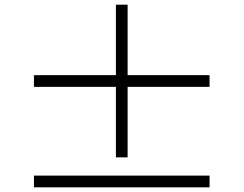

<svg xmlns="http://www.w3.org/2000/svg" viewBox="-20 -808 1040 820"><path d="M525 -136H475V-437H125V-487H475V-788H525V-487H875V-437H525ZM125 -58H875V-8H125Z"/></svg>

Font: Source Han Serif CN Heavy
Style: Regular
Weight: 900
Designer: Ryoko NISHIZUKA  (kana & ideographs); Frank Grießhammer (Latin, Greek & Cyrillic); Wenlong ZHANG  (bopomofo); Sandoll Co
Foundry: Adobe Systems Incorporated
Version: Version 1.000;PS 1;hotconv 16.6.53;makeotf.lib2.5.65590